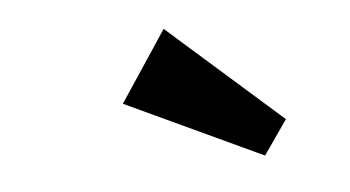

<svg xmlns="http://www.w3.org/2000/svg" viewBox="-29 -740 498 273"><g transform="rotate(-5 220.0 -604.0)"><path d="M374 -557 212 -700 145 -599 340 -508Z"/></g></svg>

Font: Zilla Slab Bold
Style: Regular
Weight: 700
Designer: Typotheque.com
Foundry: Typotheque type foundry
Version: Version 1.3; 2018